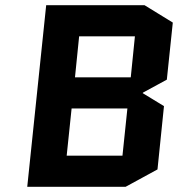

<svg xmlns="http://www.w3.org/2000/svg" viewBox="-20 -720 705 740"><path d="M623 -413 531 -363 530 -361 612 -311 587 -67 464 0H85L158 -700H537L646 -633ZM256 -302 237 -120H452L471 -302ZM285 -580 269 -422H484L500 -580Z"/></svg>

Font: Quantico
Style: Bold Italic
Weight: 700
Italic angle: -12°
Designer: Matt Desmond
Foundry: MADtype
Version: Version 2.002